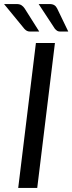

<svg xmlns="http://www.w3.org/2000/svg" viewBox="-41 -929 358 949"><path d="M143 0H49L136.5 -716.5H230.5ZM204 -909Q219 -909 227.8 -903.2Q236.5 -897.5 241.5 -887L296.5 -773H257.5Q248 -773 242.5 -776.2Q237 -779.5 230.5 -786.5L150 -909ZM41 -909Q56 -909 65 -903.2Q74 -897.5 81 -887L153 -773H108.5Q99 -773 92.5 -776.2Q86 -779.5 79.5 -786.5L-21 -909Z"/></svg>

Font: Lato 2
Style: Italic
Weight: 400
Italic angle: -7°
Designer: Lukasz Dziedzic with Adam Twardoch and Botio Nikoltchev
Foundry: tyPoland Lukasz Dziedzic
Version: Version 2.015; 2015-08-06; http://www.latofonts.com/